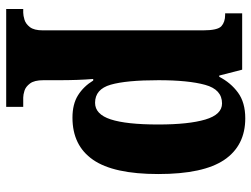

<svg xmlns="http://www.w3.org/2000/svg" viewBox="-116 -470 812 620"><g transform="rotate(90 290.0 -160.0)"><path d="M9 226V171H21Q30 171 43.5 167Q57 163 67.5 149.5Q78 136 78 108V-410Q78 -457 64.5 -469Q51 -481 28 -481H23V-536H205L224 -462H228Q247 -499 279 -522.5Q311 -546 362 -546Q450 -546 496 -478.5Q542 -411 542 -265Q542 -121 496 -54.5Q450 12 360 12Q316 12 287.5 -6Q259 -24 240 -55H235Q237 -31 238 -3Q239 25 239 56V106Q239 135 249.5 149Q260 163 273 167Q286 171 295 171H325V226ZM312 -61Q349 -61 365.5 -111.5Q382 -162 382 -265Q382 -363 366 -417Q350 -471 314 -471Q269 -471 254 -416.5Q239 -362 239 -266Q239 -162 253.5 -111.5Q268 -61 312 -61Z"/></g></svg>

Font: Noto Serif Armenian Condensed ExtraBold
Style: Regular
Weight: 800
Width: 3
Designer: Monotype Design Team
Foundry: Monotype Imaging Inc.
Version: Version 2.008; ttfautohint (v1.8.4.7-5d5b)